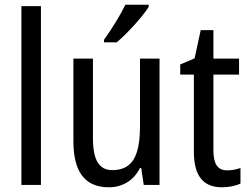

<svg xmlns="http://www.w3.org/2000/svg" viewBox="-20 -786 1059 816"><path d="M154 0V-760H71V0Z M612 -757V-766H513C491 -721 457 -666 422 -617V-606H476C519 -642 587 -716 612 -757ZM658 -537H575V-253C575 -126 545 -63 457 -63C401 -63 375 -106 375 -199V-537H292V-186C292 -62 336 10 443 10C499 10 548 -18 575 -72H580L591 0H658Z M946 -62C904 -62 887 -90 887 -148V-469H996V-537H887V-658H833L807 -538L746 -512V-469H804V-140C804 -34 848 10 923 10C953 10 982 4 1002 -6V-72C986 -66 965 -62 946 -62Z"/></svg>

Font: Noto Sans Sinhala Condensed
Style: Regular
Weight: 400
Width: 3
Designer: Jelle Bosma - Monotype Design Team
Foundry: Monotype Imaging Inc.
Version: Version 2.006